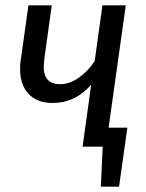

<svg xmlns="http://www.w3.org/2000/svg" viewBox="-20 -547 545 716"><path d="M455 -71 424 149H356L363 0H288L320 -231Q260 -163 177 -163Q118 -163 86.5 -197Q55 -231 55 -288Q55 -309 57 -320L86 -527H173L145 -325Q143 -305 143 -298Q143 -233 204 -233Q239 -233 273.5 -257Q308 -281 333 -319L362 -527H449L385 -71Z"/></svg>

Font: Fira Sans Condensed
Style: Italic
Weight: 400
Width: 3
Italic angle: -8°
Designer: bBox Type GmbH & Carrois Corporate GbR & Edenspiekermann AG
Foundry: bBox Type GmbH & Carrois Corporate GbR & Edenspiekermann AG
Version: Version 4.301